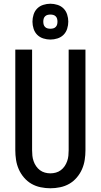

<svg xmlns="http://www.w3.org/2000/svg" viewBox="-20 -1001 540 1029"><path d="M250 8Q224 8 197.5 2.5Q171 -3 148.5 -16Q126 -29 108.5 -49.5Q91 -70 80.5 -94Q70 -118 66 -144Q62 -170 62 -196V-735H152V-196Q152 -181 153.5 -166.5Q155 -152 160 -137.5Q165 -123 173.5 -110.5Q182 -98 194 -89Q206 -80 220.5 -76Q235 -72 250 -72Q265 -72 279.5 -76Q294 -80 306 -89Q318 -98 326.5 -110.5Q335 -123 340 -137.5Q345 -152 346.5 -166.5Q348 -181 348 -196V-735H438V-196Q438 -170 434 -144Q430 -118 419.5 -94Q409 -70 391.5 -49.5Q374 -29 351.5 -16Q329 -3 302.5 2.5Q276 8 250 8ZM250 -789Q231 -789 212 -795Q193 -801 179.5 -814.5Q166 -828 160 -847Q154 -866 154 -885Q154 -904 160 -923Q166 -942 179.5 -955.5Q193 -969 212 -975Q231 -981 250 -981Q269 -981 288 -975Q307 -969 320.5 -955.5Q334 -942 340 -923Q346 -904 346 -885Q346 -866 340 -847Q334 -828 320.5 -814.5Q307 -801 288 -795Q269 -789 250 -789ZM250 -847Q258 -847 265.5 -849Q273 -851 278.5 -856.5Q284 -862 286 -869.5Q288 -877 288 -885Q288 -893 286 -900.5Q284 -908 278.5 -913.5Q273 -919 265.5 -921Q258 -923 250 -923Q242 -923 234.5 -921Q227 -919 221.5 -913.5Q216 -908 214 -900.5Q212 -893 212 -885Q212 -877 214 -869.5Q216 -862 221.5 -856.5Q227 -851 234.5 -849Q242 -847 250 -847Z"/></svg>

Font: Iosevka SS18 Medium
Style: Regular
Weight: 500
Monospace: yes
Designer: Belleve Invis
Foundry: Belleve Invis
Version: Version 25.1.1; ttfautohint (v1.8.4)